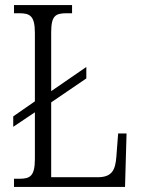

<svg xmlns="http://www.w3.org/2000/svg" viewBox="-20 -734 555 754"><path d="M35 0H471L477 -210H444L437 -119C433 -65 419 -38 363 -38H181V-332L319 -426V-471L181 -376V-606C181 -672 197 -682 242 -682H263V-714H35V-682H55C98 -682 117 -672 117 -604V-336L32 -277V-236L117 -293V-110C117 -42 98 -32 56 -32H35Z"/></svg>

Font: Noto Serif Devanagari Condensed Light
Style: Regular
Weight: 300
Width: 3
Designer: Universal Thirst, Indian Type Foundry and the Monotype Design Team
Foundry: Monotype Imaging Inc.
Version: Version 2.004